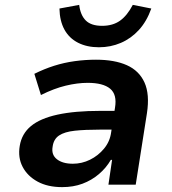

<svg xmlns="http://www.w3.org/2000/svg" viewBox="-20 -758 706 788"><path d="M235 10Q176 10 134.5 -12.5Q93 -35 73 -73Q53 -111 61 -159Q69 -209 107 -240.5Q145 -272 216 -287.5Q287 -303 392 -303H469L458 -226H390Q329 -226 287 -221.5Q245 -217 222.5 -202Q200 -187 196 -156Q190 -123 213.5 -104.5Q237 -86 279 -86Q316 -86 349.5 -102.5Q383 -119 407 -148Q431 -177 436 -214L452 -316Q461 -370 432 -394Q403 -418 340 -418Q298 -418 250 -406.5Q202 -395 148 -368L121 -455Q161 -475 202 -488Q243 -501 286.5 -507Q330 -513 374 -513Q450 -513 500.5 -490.5Q551 -468 573 -419.5Q595 -371 583 -293L537 0H425L440 -102H435Q416 -69 386 -43.5Q356 -18 318.5 -4Q281 10 235 10ZM386 -564Q337 -564 300.5 -582.5Q264 -601 244.5 -636.5Q225 -672 224 -723L305 -738Q310 -696 332 -674Q354 -652 399 -652Q443 -652 472.5 -673Q502 -694 525 -738L601 -723Q582 -670 550 -635Q518 -600 476 -582Q434 -564 386 -564Z"/></svg>

Font: Nunito Sans 6pt
Style: Bold Italic
Weight: 700
Italic angle: -9°
Version: Version 3.101;gftools[0.9.27]